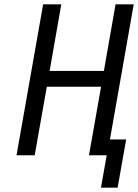

<svg xmlns="http://www.w3.org/2000/svg" viewBox="-20 -718 640 888"><path d="M391.5 0 447.5 -317H196.5L140.5 0H56.5L179.5 -698H263.5L209.5 -390H460.5L514.5 -698H598.5L488.5 -73H563.5L524 150H447L473.5 0Z"/></svg>

Font: JuliaMono Black
Style: Italic
Weight: 900
Italic angle: -9°
Monospace: yes
Designer: cormullion
Foundry: corm
Version: Version 0.057; ttfautohint (v1.8.4)